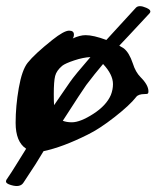

<svg xmlns="http://www.w3.org/2000/svg" viewBox="-28 -506 520 639"><path d="M50 102Q39 119 9 110Q-9 105 -8 97Q-8 95 -7 93Q9 70 31 34Q39 21 59 -11Q24 -34 24 -97Q24 -153 34.5 -213Q45 -273 64 -297Q87 -326 146 -373Q185 -404 202 -404Q218 -404 218 -391Q218 -383 214 -378Q238 -389 257 -389Q283 -389 326 -373Q333 -380 347 -396Q355 -405 424 -480Q434 -491 459 -480Q478 -472 470 -462Q417 -405 402 -389Q393 -380 369 -354Q383 -346 384 -345Q402 -331 414 -295Q423 -266 440 -249Q466 -223 466 -202Q466 -196 464 -194.5Q462 -193 454 -193Q432 -193 425 -183Q404 -156 353.5 -116.5Q303 -77 264 -58Q180 -16 117 -3Q108 11 90 41ZM151 -193Q151 -167 152 -156Q162 -171 180.5 -197.5Q199 -224 205 -233Q220 -255 273 -316Q249 -315 219 -305Q189 -295 179 -287Q160 -271 155.5 -253Q151 -235 151 -193ZM211 -99Q239 -99 282.5 -127Q326 -155 341 -190Q348 -208 348 -226Q348 -258 315 -293Q287 -260 259 -223Q246 -205 181 -104Q194 -99 211 -99Z"/></svg>

Font: Joscelyn
Style: Regular
Weight: 400
Designer: Peter S. Baker
Version: Version 1.012